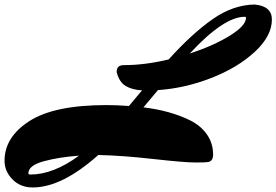

<svg xmlns="http://www.w3.org/2000/svg" viewBox="-125 -722 1218 846"><path d="M507 -249Q624 -235 712 -192Q759 -169 786.5 -130Q814 -91 814 -41Q814 -11 791 -8Q782 -6 735.5 -6Q689 -6 549.5 -21.5Q410 -37 308 -39Q148 104 19 104Q-35 104 -70 68.5Q-105 33 -105 -14Q-105 -118 4.5 -188.5Q114 -259 344 -259Q388 -259 443 -255Q463 -278 501 -324Q458 -326 429 -343Q400 -360 389 -405Q389 -435 420 -435Q513 -435 618 -460Q722 -575 812.5 -638Q903 -701 997 -702Q1073 -695 1073 -636Q1073 -563 997 -493Q921 -423 805 -378Q689 -333 571 -325Q529 -275 507 -249ZM959 -644Q959 -648 953 -648Q861 -648 711 -486Q817 -521 888 -565Q959 -609 959 -644ZM0 42Q0 47 9 47Q110 47 223 -36Q136 -30 68 -11.5Q0 7 0 42Z"/></svg>

Font: Mrs Sheppards
Style: Regular
Weight: 400
Version: Version 1.000